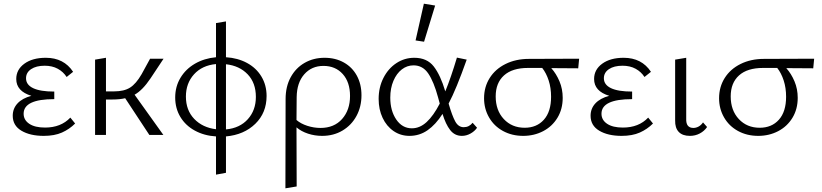

<svg xmlns="http://www.w3.org/2000/svg" viewBox="-20 -731 4451 1040"><path d="M387 -62Q356 -31 315.5 -13Q275 5 217 5Q143 5 96 -23Q49 -51 49 -104Q49 -143 75 -171Q101 -199 150 -212Q68 -237 68 -303Q68 -354 112 -386Q156 -418 228 -418Q326 -418 376 -342L341 -314Q323 -342 293 -358.5Q263 -375 222 -375Q176 -375 148.5 -356.5Q121 -338 121 -307Q121 -272 159.5 -253.5Q198 -235 274 -235V-194Q108 -194 108 -115Q108 -81 138.5 -60.5Q169 -40 224 -40Q310 -40 361 -94Z M709 -218 865 0H789L658 -199Q629 -192 588 -192H554V0H495V-408L554 -418V-236H598Q652 -236 684.5 -256.5Q717 -277 747 -329L793 -413H866L795 -306Q752 -242 709 -218Z M1204 8V205L1150 215V8Q1086 4 1035.5 -23.5Q985 -51 957 -97.5Q929 -144 929 -203Q929 -262 957.5 -309.5Q986 -357 1036 -386Q1086 -415 1150 -421V-606L1204 -615V-421Q1268 -417 1318 -390Q1368 -363 1396 -316.5Q1424 -270 1424 -211Q1424 -120 1363 -60.5Q1302 -1 1204 8ZM1150 -31V-384Q1075 -377 1031 -328.5Q987 -280 987 -208Q987 -134 1032 -87Q1077 -40 1150 -31ZM1366 -206Q1366 -282 1321.5 -328.5Q1277 -375 1204 -383V-30Q1279 -37 1322.5 -85.5Q1366 -134 1366 -206Z M1938 -215Q1938 -153 1911 -103Q1884 -53 1835.5 -24Q1787 5 1725 5Q1685 5 1648.5 -7Q1612 -19 1586 -41Q1586 171 1587 279L1526 289Q1527 125 1527 -195Q1527 -262 1554.5 -312.5Q1582 -363 1630 -390.5Q1678 -418 1738 -418Q1797 -418 1842.5 -392.5Q1888 -367 1913 -321Q1938 -275 1938 -215ZM1876 -211Q1876 -286 1836.5 -330Q1797 -374 1732 -374Q1668 -374 1628 -328.5Q1588 -283 1587 -205Q1587 -119 1586 -81Q1609 -61 1644.5 -49.5Q1680 -38 1716 -38Q1790 -38 1833 -86.5Q1876 -135 1876 -211Z M2564 -39Q2551 -20 2528.5 -7.5Q2506 5 2482 5Q2443 5 2418.5 -26.5Q2394 -58 2377 -114Q2340 -56 2296 -25.5Q2252 5 2198 5Q2150 5 2112 -21Q2074 -47 2052.5 -92.5Q2031 -138 2031 -195Q2031 -258 2057 -309Q2083 -360 2127 -389Q2171 -418 2224 -418Q2293 -418 2329.5 -371Q2366 -324 2392 -236Q2423 -312 2455 -419L2508 -408Q2451 -247 2410 -170Q2429 -104 2446 -73Q2463 -42 2492 -42Q2521 -42 2540 -66ZM2362 -170 2353 -203Q2330 -288 2300 -332.5Q2270 -377 2220 -377Q2185 -377 2156.5 -355Q2128 -333 2111 -293Q2094 -253 2094 -202Q2094 -131 2126.5 -83.5Q2159 -36 2211 -36Q2254 -36 2291 -70Q2328 -104 2362 -170ZM2231 -512 2276 -711 2337 -701 2277 -505Z M3112 -361Q3064 -362 2966 -362Q2993 -332 3010.5 -290.5Q3028 -249 3028 -201Q3028 -140 2999.5 -93Q2971 -46 2922 -20.5Q2873 5 2814 5Q2753 5 2704.5 -21.5Q2656 -48 2629 -95Q2602 -142 2602 -199Q2602 -260 2632.5 -308.5Q2663 -357 2718.5 -384.5Q2774 -412 2845 -412L3117 -413ZM2917 -363H2840Q2755 -363 2710 -322.5Q2665 -282 2665 -209Q2665 -133 2709 -86Q2753 -39 2822 -39Q2887 -39 2926 -82.5Q2965 -126 2965 -207Q2965 -255 2952 -295Q2939 -335 2917 -363Z M3517 -62Q3486 -31 3445.5 -13Q3405 5 3347 5Q3273 5 3226 -23Q3179 -51 3179 -104Q3179 -143 3205 -171Q3231 -199 3280 -212Q3198 -237 3198 -303Q3198 -354 3242 -386Q3286 -418 3358 -418Q3456 -418 3506 -342L3471 -314Q3453 -342 3423 -358.5Q3393 -375 3352 -375Q3306 -375 3278.5 -356.5Q3251 -338 3251 -307Q3251 -272 3289.5 -253.5Q3328 -235 3404 -235V-194Q3238 -194 3238 -115Q3238 -81 3268.5 -60.5Q3299 -40 3354 -40Q3440 -40 3491 -94Z M3637 -79V-408L3697 -418V-88Q3695 -38 3736 -38Q3750 -38 3764 -45.5Q3778 -53 3788 -68L3810 -43Q3795 -21 3770.5 -8Q3746 5 3717 5Q3677 5 3656.5 -16.5Q3636 -38 3637 -79Z M4385 -361Q4337 -362 4239 -362Q4266 -332 4283.5 -290.5Q4301 -249 4301 -201Q4301 -140 4272.5 -93Q4244 -46 4195 -20.5Q4146 5 4087 5Q4026 5 3977.5 -21.5Q3929 -48 3902 -95Q3875 -142 3875 -199Q3875 -260 3905.5 -308.5Q3936 -357 3991.5 -384.5Q4047 -412 4118 -412L4390 -413ZM4190 -363H4113Q4028 -363 3983 -322.5Q3938 -282 3938 -209Q3938 -133 3982 -86Q4026 -39 4095 -39Q4160 -39 4199 -82.5Q4238 -126 4238 -207Q4238 -255 4225 -295Q4212 -335 4190 -363Z"/></svg>

Font: Ysabeau Semilight
Style: Regular
Weight: 300
Designer: Christian Thalmann (Catharsis Fonts)
Version: Version 0.003